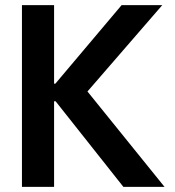

<svg xmlns="http://www.w3.org/2000/svg" viewBox="-20 -727 679 747"><path d="M65.4 -707H190.4V-401.4H195.3L453.1 -707H611.3L320.3 -371.1L620.1 0H460L196.3 -333H190.4V0H65.4Z"/></svg>

Font: Wanted Sans SemiBold
Style: Regular
Weight: 600
Designer: Original Design by Kil Hyung-jin and Kang Hanbin, Wanted Lab, Inc; Hangeul from Source Han Sans by Jang Soo-young and Ka
Foundry: Wanted Lab, Inc.
Version: Version 1.003